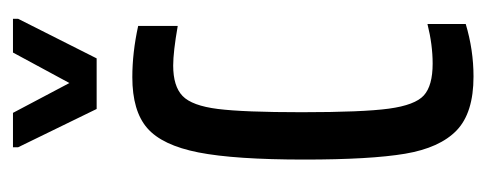

<svg xmlns="http://www.w3.org/2000/svg" viewBox="-247 -495 750 296"><g transform="rotate(-90 128.0 -347.0)"><path d="M30 -253Q30 -360 41 -416Q52 -472 78.5 -495Q105 -518 157 -518Q195 -518 236 -509V-448Q196 -455 175 -455Q143 -455 128 -440.5Q113 -426 108 -386Q103 -346 103 -257Q103 -163 108.5 -122.5Q114 -82 129 -68.5Q144 -55 178 -55Q207 -55 239 -63V-4Q199 8 158 8Q102 8 75 -18Q48 -44 39 -97.5Q30 -151 30 -253ZM108 -573 49 -694V-702H102L148 -615L195 -702H247V-694L186 -573Z"/></g></svg>

Font: Saira Ultra Condensed Medium
Style: Regular
Weight: 500
Width: 1
Designer: Hector Gatti with collaboration of the Omnibus-Type team
Foundry: Omnibus-Type
Version: Version 1.001; ttfautohint (v1.8)